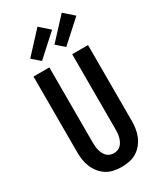

<svg xmlns="http://www.w3.org/2000/svg" viewBox="-242 -1071 984 1165"><g transform="rotate(-30 250.0 -488.5)"><path d="M250 8Q223 8 196 2.5Q169 -3 146 -17Q123 -31 105.5 -52.5Q88 -74 77.5 -99Q67 -124 63 -151Q59 -178 59 -205V-735H170V-205Q170 -192 171.5 -178.5Q173 -165 176.5 -152.5Q180 -140 186 -128Q192 -116 201.5 -106.5Q211 -97 224 -92.5Q237 -88 250 -88Q263 -88 276 -92.5Q289 -97 298.5 -106.5Q308 -116 314 -128Q320 -140 323.5 -152.5Q327 -165 328.5 -178.5Q330 -192 330 -205V-735H441V-205Q441 -178 437 -151Q433 -124 422.5 -99Q412 -74 394.5 -52.5Q377 -31 354 -17Q331 -3 304 2.5Q277 8 250 8ZM321 -791 266 -839 401 -985 469 -925ZM151 -791 96 -839 231 -985 299 -925Z"/></g></svg>

Font: Iosevka Algr
Style: Bold
Weight: 700
Monospace: yes
Designer: Belleve Invis
Foundry: Belleve Invis
Version: Version 26.0.2; ttfautohint (v1.8.3)